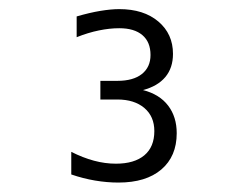

<svg xmlns="http://www.w3.org/2000/svg" viewBox="-20 -636 540 417"><path d="M290.5 -440.4Q326.4 -431.2 345.1 -406.7Q363.8 -382.3 363.8 -346.7Q363.8 -296.4 330.4 -267.9Q297.1 -239.5 237.3 -239.5Q212.2 -239.5 186.3 -243.9Q160.4 -248.3 134.8 -257.1V-306.2Q159.9 -293.5 184 -287Q208 -280.5 231.9 -280.5Q271.7 -280.5 293.5 -298.7Q315.2 -316.9 315.2 -351.3Q315.2 -383.1 293.5 -401.5Q271.7 -419.9 234.9 -419.9H198V-460.4H234.9Q269.5 -460.4 288.2 -475.3Q306.9 -490.2 306.9 -516.6Q306.9 -544.7 289.3 -559.7Q271.7 -574.7 239 -574.7Q218 -574.7 194.8 -569.9Q171.6 -565.2 146.5 -555.2V-600.3Q175 -608.6 198.2 -612.4Q221.4 -616.2 239 -616.2Q292.2 -616.2 324 -589.2Q355.7 -562.3 355.7 -519Q355.7 -488.5 339 -468.6Q322.3 -448.7 290.5 -440.4Z"/></svg>

Font: BabelStone Marchen
Style: Regular
Weight: 400
Designer: Andrew West
Foundry: Andrew West
Version: Version 9.003 2021-11-11